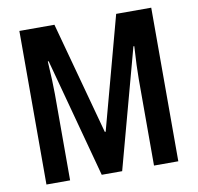

<svg xmlns="http://www.w3.org/2000/svg" viewBox="-79 -797 906 879"><g transform="rotate(-10 373.5 -357.0)"><path d="M67 0V-714H230L372 -191H376L517 -714H680V0H567V-402Q567 -431 568.5 -468Q570 -505 573 -554H569L419 0H324L175 -554H171Q174 -504 175.5 -466Q177 -428 177 -402V0Z"/></g></svg>

Font: Noto Sans ExtraCondensed SemiBold
Style: Regular
Weight: 600
Width: 2
Designer: Monotype Design Team
Foundry: Monotype Imaging Inc.
Version: Version 2.013; ttfautohint (v1.8.4.7-5d5b)